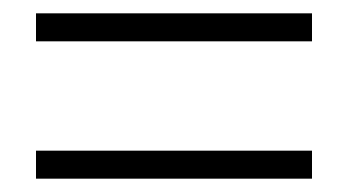

<svg xmlns="http://www.w3.org/2000/svg" viewBox="-20 -474 522 288"><path d="M34 -412V-454H448V-412ZM34 -206V-248H448V-206Z"/></svg>

Font: Assistant Light
Style: Regular
Weight: 300
Designer: Hebrew By Ben Nathan, Latin by Paul Hunt
Version: Version 3.000